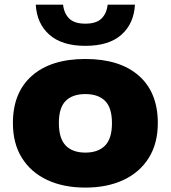

<svg xmlns="http://www.w3.org/2000/svg" viewBox="-20 -818 754 848"><path d="M357 10.5Q260.5 10.5 188.8 -23Q117 -56.5 77 -120.2Q37 -184 37 -274.5Q37 -409.5 121.2 -483.5Q205.5 -557.5 357 -557.5Q509 -557.5 593 -483.8Q677 -410 677 -274.5Q677 -184.5 637.2 -120.8Q597.5 -57 525.5 -23.2Q453.5 10.5 357 10.5ZM357 -144Q413.5 -144 444 -175Q474.5 -206 474.5 -274Q474.5 -342.5 444 -372.5Q413.5 -402.5 357 -402.5Q300.5 -402.5 270.2 -372.5Q240 -342.5 240 -274.5Q240 -206.5 270.2 -175.2Q300.5 -144 357 -144ZM357 -615.5Q253.5 -615.5 198 -664.8Q142.5 -714 138 -797.5H258.5Q263 -758 286 -735.8Q309 -713.5 357 -713.5Q405 -713.5 428 -735.8Q451 -758 455.5 -797.5H576Q571.5 -713.5 516.2 -664.5Q461 -615.5 357 -615.5Z"/></svg>

Font: Encode Sans Expanded Expanded ExtraBold
Style: Regular
Weight: 800
Width: 7
Designer: Multiple Designers
Foundry: Impallari Type
Version: Version 3.000; ttfautohint (v1.8.3) -l 8 -r 50 -G 200 -x 14 